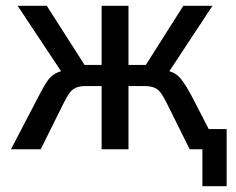

<svg xmlns="http://www.w3.org/2000/svg" viewBox="-20 -517 819 665"><path d="M681 128V0H652V-70H765V128ZM18 0 115 -186Q131 -217 143 -235Q155 -253 172 -262.5Q189 -272 219 -276L203 -253L41 -497H142L273 -292H332V-497H425V-292H485L615 -497H716L555 -253L539 -276Q568 -272 583.5 -263.5Q599 -255 612 -237Q625 -219 643 -186L739 0H637L559 -157Q548 -179 539 -192.5Q530 -206 516.5 -212.5Q503 -219 479 -219H425V0H332V-219H279Q255 -219 241.5 -212.5Q228 -206 219 -192.5Q210 -179 199 -157L121 0Z"/></svg>

Font: Nunito Sans 7pt Condensed Medium
Style: Regular
Weight: 500
Width: 3
Designer: Vernon Adams
Foundry: Vernon Adams
Version: Version 3.101;gftools[0.9.27]